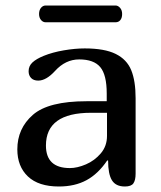

<svg xmlns="http://www.w3.org/2000/svg" viewBox="-20 -678 586 698"><path d="M194 0Q120 0 81.5 -36.5Q43 -73 43 -135Q43 -211 99.5 -260.5Q156 -310 295 -310H368V-338Q368 -406 344.5 -434Q321 -462 268 -462Q218 -462 180 -420Q148 -385 119 -385Q102 -385 93 -394.5Q84 -404 84 -419Q84 -438 98 -451Q112 -464 139 -475Q171 -488 212 -495Q253 -502 288 -502Q360 -502 400.5 -482Q441 -462 457 -423Q473 -384 473 -321V-47Q473 -23 465 -11.5Q457 0 434 0Q401 0 387 -22.5Q373 -45 373 -94L370 -95Q337 -46 294.5 -23Q252 0 194 0ZM147 -149Q147 -67 234 -67Q261 -67 292.5 -80.5Q324 -94 346.5 -120.5Q369 -147 369 -184V-268H311Q147 -268 147 -149ZM122 -627Q122 -641 129 -649.5Q136 -658 146 -658H400Q409 -658 416.5 -649.5Q424 -641 424 -627Q424 -613 417.5 -605Q411 -597 400 -597H146Q136 -597 129 -605.5Q122 -614 122 -627Z"/></svg>

Font: Marmelad for Arash.Academy
Style: Regular
Weight: 400
Designer: Manvel Shmavonyan
Foundry: Cyreal
Version: Version 1.110;Glyphs 3.2 (3202)